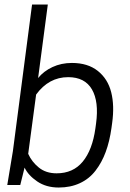

<svg xmlns="http://www.w3.org/2000/svg" viewBox="-20 -820 577 851"><path d="M191.9 -799.8 148.9 -474.1Q173.3 -504.4 212.4 -522.7Q251.5 -541 298.8 -541Q369.1 -541 413.6 -505.6Q458 -470.2 472.9 -411.1Q487.8 -352.1 477.1 -274.9L474.1 -252.9Q465.8 -193.4 448.5 -146.5Q431.2 -99.6 403.3 -63.5Q375.5 -27.3 334 -8.1Q292.5 11.2 240.2 11.2Q184.6 11.2 144.8 -15.9Q105 -43 88.9 -77.1L69.8 0H12.2L37.1 -149.9L122.1 -799.8ZM105 -138.2Q120.6 -103 152.1 -77.4Q183.6 -51.8 231 -51.8Q304.2 -51.8 346.9 -103.8Q389.6 -155.8 402.8 -251L405.8 -272.9Q418.9 -369.6 387.5 -423.8Q356 -478 282.2 -478Q196.3 -478 140.1 -400.9Z"/></svg>

Font: Cooper Hewitt
Style: Book Italic
Weight: 706
Designer: Village Type and Design LLC
Foundry: Cooper Hewitt Smithsonian Design Museum
Version: 1.000